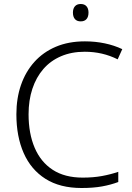

<svg xmlns="http://www.w3.org/2000/svg" viewBox="-20 -931 663 961"><path d="M404 -672Q338 -672 285.5 -649.5Q233 -627 197 -585.5Q161 -544 142 -486.5Q123 -429 123 -359Q123 -263 153.5 -191.5Q184 -120 244 -81Q304 -42 394 -42Q447 -42 490.5 -50Q534 -58 572 -71V-20Q535 -6 491 2Q447 10 388 10Q280 10 207.5 -36Q135 -82 98.5 -165Q62 -248 62 -359Q62 -439 85 -505.5Q108 -572 152 -621Q196 -670 259.5 -697Q323 -724 405 -724Q457 -724 504.5 -714Q552 -704 592 -685L569 -634Q531 -653 490 -662.5Q449 -672 404 -672ZM384 -911Q403 -911 413 -899.5Q423 -888 423 -868Q423 -847 413 -835.5Q403 -824 384 -824Q365 -824 355 -835.5Q345 -847 345 -868Q345 -888 355 -899.5Q365 -911 384 -911Z"/></svg>

Font: Noto Sans Devanagari Light
Style: Regular
Weight: 300
Version: Version 2.003